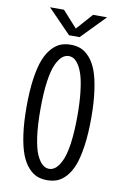

<svg xmlns="http://www.w3.org/2000/svg" viewBox="-97 -935 644 1001"><g transform="rotate(10 225.0 -435.0)"><path d="M386.5 -879.5 263.5 -753H207.5L84.5 -879.5H158.5L236 -793.5L312.5 -879.5ZM54 -348Q54 -432 63.2 -495.8Q72.5 -559.5 88 -598.8Q103.5 -638 126 -662.8Q148.5 -687.5 172.5 -696.8Q196.5 -706 225.5 -706Q254.5 -706 278.5 -696.8Q302.5 -687.5 325 -662.8Q347.5 -638 362.8 -598.8Q378 -559.5 387.2 -495.8Q396.5 -432 396.5 -348Q396.5 -263.5 387.2 -199.8Q378 -136 362.8 -96.5Q347.5 -57 325 -32.2Q302.5 -7.5 278.5 1.8Q254.5 11 225.5 11Q196.5 11 172.5 1.8Q148.5 -7.5 126 -32.2Q103.5 -57 88 -96.5Q72.5 -136 63.2 -199.8Q54 -263.5 54 -348ZM323.5 -348Q323.5 -417 317.5 -470.5Q311.5 -524 302 -556.5Q292.5 -589 279.2 -609.8Q266 -630.5 253 -638.2Q240 -646 225.5 -646Q207 -646 190.8 -632.5Q174.5 -619 159.8 -587.5Q145 -556 136.2 -494.8Q127.5 -433.5 127.5 -348Q127.5 -262 136.2 -200.5Q145 -139 159.8 -107.5Q174.5 -76 190.8 -62.5Q207 -49 225.5 -49Q244 -49 260 -62.5Q276 -76 291 -107.5Q306 -139 314.8 -200.5Q323.5 -262 323.5 -348Z"/></g></svg>

Font: League Mono Condensed Light
Style: Regular
Weight: 300
Width: 1
Designer: Tyler Finck
Foundry: The League of Moveable Type / Tyler Finck
Version: Version 2.210